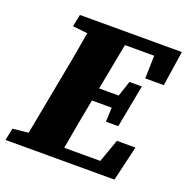

<svg xmlns="http://www.w3.org/2000/svg" viewBox="-127 -764 856 876"><g transform="rotate(20 300.5 -326.0)"><path d="M103 -593 175 -585C161 -504 147 -423 131 -342L79 -67L3 -59L-9 0H520L560 -170H470L430 -58H255C269 -140 284 -222 300 -304H396L393 -235H453L492 -442H432L407 -367H312L355 -593H497L494 -482H584L610 -652H115Z"/></g></svg>

Font: Source Serif Pro Black
Style: Italic
Weight: 900
Italic angle: -12°
Designer: Frank Grießhammer
Foundry: Adobe Systems Incorporated
Version: Version 3.001;hotconv 1.0.111;makeotfexe 2.5.65597